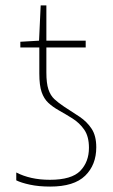

<svg xmlns="http://www.w3.org/2000/svg" viewBox="-20 -678 418 708"><path d="M165 10Q123 10 90.5 3Q58 -4 40 -13V-42Q65 -29 96 -22Q127 -15 164 -15Q244 -15 276 -48Q308 -81 308 -133Q308 -175 290.5 -200Q273 -225 247.5 -241Q222 -257 197 -271Q174 -284 158 -299Q142 -314 133.5 -338.5Q125 -363 125 -407V-503H55V-524L124 -528L130 -658H151V-528H296V-503H151V-411Q151 -371 158.5 -348.5Q166 -326 180.5 -312.5Q195 -299 216 -285Q246 -266 273.5 -247.5Q301 -229 318 -203Q335 -177 335 -135Q335 -70 294 -30Q253 10 165 10Z"/></svg>

Font: Noto Sans SemiCondensed Thin
Style: Regular
Weight: 100
Width: 4
Designer: Monotype Design Team
Foundry: Monotype Imaging Inc.
Version: Version 2.013; ttfautohint (v1.8.4.7-5d5b)